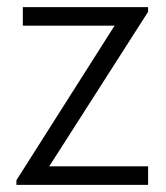

<svg xmlns="http://www.w3.org/2000/svg" viewBox="-20 -518 466 538"><path d="M26 -13 301 -446H44V-498H395V-485L118 -52H395V0H26Z"/></svg>

Font: Bellota Text
Style: Regular
Weight: 400
Designer: Kemie Guaida
Foundry: Kemie Guaida
Version: Version 4.001